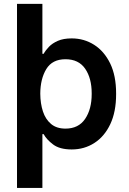

<svg xmlns="http://www.w3.org/2000/svg" viewBox="-20 -747 652 972"><path d="M194.6 204.5H66.1V-727.3H194.6V-474.8H201Q210.6 -492.2 227.8 -510.1Q245 -528.1 273.1 -540.3Q301.1 -552.6 343 -552.6Q405.5 -552.6 456.5 -520.2Q507.5 -487.9 538 -425.4Q567.8 -363.6 567.8 -274.1V-269.9Q567.8 -181.1 538.4 -118.6Q508.9 -56.1 457.9 -23.3Q407 9.6 343 9.6Q282.3 9.6 248.9 -15.6Q215.6 -40.8 201 -67.8H194.6ZM311.4 -95.9Q377.5 -95.9 410.9 -145.1Q444.2 -194.2 444.2 -271V-274.5Q444.2 -350.9 411.2 -399Q378.2 -447.1 311.4 -447.1Q244.7 -447.1 214.5 -397.5Q184.3 -348 183.9 -272.7Q184.3 -222.7 197.4 -182.7Q210.6 -142.8 238.6 -119.3Q266.7 -95.9 311.4 -95.9Z"/></svg>

Font: Linik Sans SemiBold
Style: Regular
Weight: 600
Designer: Rasmus Andersson (font), Cristiano Sobral (main changes)
Foundry: rsms
Version: Version 3.018;June 1, 2022;FontCreator 14.0.0.2814 64-bit; t